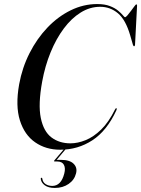

<svg xmlns="http://www.w3.org/2000/svg" viewBox="-20 -730 696 947"><path d="M554.5 -196Q557.5 -193.5 554 -186Q507 -84.5 435.5 -38Q364 8.5 277 8.5Q206.5 8.5 153.8 -27.8Q101 -64 78.2 -136Q55.5 -208 74.5 -314.5Q89.5 -396.5 125.8 -468Q162 -539.5 214 -594Q266 -648.5 328.8 -679.2Q391.5 -710 459.5 -710Q496.5 -710 521.8 -700.2Q547 -690.5 562.5 -677.5Q578 -664.5 586 -654.8Q594 -645 596.5 -645Q600.5 -645 608.8 -654.5Q617 -664 626.2 -676.5Q635.5 -689 642.8 -698.8Q650 -708.5 652 -708.5Q656.5 -708.5 656 -700.5L646 -509.5Q645.5 -502.5 642 -502Q638 -501 635.5 -509.5L622.5 -554.5Q600 -632.5 561.8 -664.5Q523.5 -696.5 474 -696.5Q423.5 -696.5 378 -668.2Q332.5 -640 294.8 -589.5Q257 -539 229.5 -471.8Q202 -404.5 188 -327.5Q167.5 -215 181.2 -148.2Q195 -81.5 233.8 -52.2Q272.5 -23 327.5 -23Q363.5 -23 402.5 -38.8Q441.5 -54.5 478.8 -90.8Q516 -127 547 -189.5Q551 -198 554.5 -196ZM301 -1H309.5L259.5 58.5H281Q324 58.5 343.2 77.8Q362.5 97 355 125.5Q347 157.5 318.5 177.2Q290 197 250.5 197Q219 197 201.2 184.2Q183.5 171.5 181 152.5Q180.5 148 184 147Q187.5 145.5 188.5 150.5Q191 169 205 178Q219 187 237.5 187Q281.5 187 297 126Q304 99.5 295.2 83Q286.5 66.5 262 66.5H250.5Q243.5 66.5 249 60Z"/></svg>

Font: Fraunces 144pt S000
Style: Italic
Weight: 400
Italic angle: -16°
Version: Version 1.000; ttfautohint (v1.8.3)